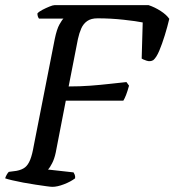

<svg xmlns="http://www.w3.org/2000/svg" viewBox="-30 -724 676 744"><path d="M173 0Q167 0 149 -2.5Q131 -5 107.5 -8.5Q84 -12 60 -16.5Q36 -21 17 -25.5Q-2 -30 -10 -33Q-8 -40 -4 -47Q0 -54 4 -58L34 -62Q55 -66 67 -75.5Q79 -85 87 -105Q95 -125 101 -160L182 -572Q190 -611 200.5 -629.5Q211 -648 216 -652H121Q118 -656 116.5 -661Q115 -666 115 -672Q121 -679 134.5 -686Q148 -693 161.5 -698.5Q175 -704 181 -704H546Q570 -696 592.5 -681.5Q615 -667 626 -651Q619 -621 608.5 -587Q598 -553 587 -527Q576 -501 564 -491Q552 -484 537.5 -489Q523 -494 519 -497L523 -637Q499 -642 449 -647.5Q399 -653 348 -653Q323 -653 308 -642.5Q293 -632 285 -614Q277 -596 272 -573L236 -389Q281 -389 320.5 -392Q360 -395 395 -399Q430 -403 460 -406L470 -392Q464 -370 458.5 -356Q453 -342 448 -334H225L186 -133Q181 -109 172 -91.5Q163 -74 156 -67L255 -56Q257 -53 259.5 -47Q262 -41 261 -33Q244 -20 218 -10Q192 0 173 0Z"/></svg>

Font: Texturina 12pt
Style: Italic
Weight: 400
Italic angle: -11°
Designer: Guillermo Torres Carreño
Foundry: Omnibus-Type
Version: Version 1.002